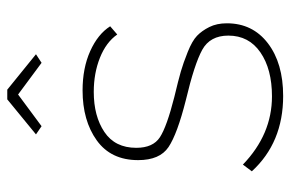

<svg xmlns="http://www.w3.org/2000/svg" viewBox="-152 -618 780 515"><g transform="rotate(-90 237.5 -360.0)"><path d="M135 -653 229 -730H255L350 -653L327 -638L242 -701L157 -638ZM238 10Q113 10 36 -74L54 -98Q135 -20 237 -20Q310 -20 355 -51Q400 -82 400 -137Q400 -186 362 -207Q324 -228 227 -251Q136 -274 101 -297.5Q66 -321 66 -379Q66 -452 119 -490Q172 -528 253 -528Q313 -528 358.5 -507.5Q404 -487 425 -454L403 -435Q382 -465 340.5 -481.5Q299 -498 249 -498Q184 -498 141.5 -469.5Q99 -441 99 -384Q99 -339 127.5 -320.5Q156 -302 235 -282Q281 -271 303.5 -264.5Q326 -258 356 -246Q386 -234 399.5 -221Q413 -208 423 -188Q433 -168 433 -141Q433 -72 379.5 -31Q326 10 238 10Z"/></g></svg>

Font: Raleway-v4020 ExtraLight
Style: Regular
Weight: 275
Designer: Matt McInerney, Pablo Impallari, Rodrigo Fuenzalida
Foundry: Matt McInerney, Pablo Impallari, Rodrigo Fuenzalida
Version: Version 4.020;PS 004.020;hotconv 1.0.88;makeotf.lib2.5.64775